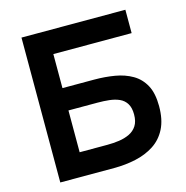

<svg xmlns="http://www.w3.org/2000/svg" viewBox="-105 -806 878 905"><g transform="rotate(-15 334.5 -353.5)"><path d="M79 0V-707H586V-593H204V-427H359Q411 -427 458.5 -419Q506 -411 543 -389.5Q580 -368 601 -329Q622 -290 622 -227Q622 -161 599.5 -117Q577 -73 537.5 -47.5Q498 -22 447.5 -11Q397 0 342 0ZM204 -114H340Q369 -114 397 -118Q425 -122 448 -133Q471 -144 484.5 -165Q498 -186 498 -220Q498 -253 485.5 -273Q473 -293 451.5 -302.5Q430 -312 403 -315Q376 -318 346 -318H204Z"/></g></svg>

Font: Onest SemiBold
Style: Regular
Weight: 600
Designer: Dmitri Voloshin, Andrey Kudryavtsev
Foundry: Dmitri Voloshin, Andrey Kudryavtsev
Version: Version 1.000;gftools[0.9.33]